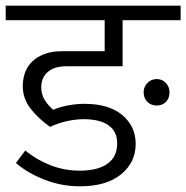

<svg xmlns="http://www.w3.org/2000/svg" viewBox="-30 -650 655 675"><path d="M475 -326Q475 -344 488 -358Q501 -372 521 -372Q541 -372 553.5 -358Q566 -344 566 -326Q566 -305 553.5 -292Q541 -279 521 -279Q501 -279 488 -292Q475 -305 475 -326ZM146 -204Q106 -232 78 -267.5Q50 -303 50 -348Q50 -372 58 -394.5Q66 -417 83 -433.5Q100 -450 126 -460Q152 -470 189 -470H338V-579H-10V-630H605V-579H401V-417H203Q161 -417 138 -397Q115 -377 115 -343Q115 -318 127.5 -298Q140 -278 157 -264Q180 -274 209.5 -279.5Q239 -285 267 -285Q353 -285 400 -245.5Q447 -206 447 -144Q447 -79 395.5 -37Q344 5 251 5Q186 5 126 -18.5Q66 -42 26 -77L59 -121Q97 -89 146.5 -69.5Q196 -50 250 -50Q314 -50 348 -74.5Q382 -99 382 -146Q382 -188 351.5 -209.5Q321 -231 264 -231Q239 -231 209 -225Q179 -219 146 -204Z"/></svg>

Font: Mukta Light
Style: Regular
Weight: 300
Designer: Girish Dalvi and Yashodeep Gholap
Foundry: Ek Type
Version: Version 2.538;PS 1.002;hotconv 16.6.51;makeotf.lib2.5.65220;